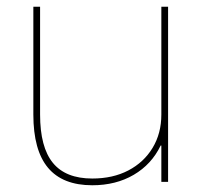

<svg xmlns="http://www.w3.org/2000/svg" viewBox="-20 -540 618 570"><path d="M254 10Q166 10 122.5 -42Q79 -94 79 -200V-520H99V-200Q99 -103 137 -56.5Q175 -10 254 -10Q315 -10 361 -34Q407 -58 433 -101Q459 -144 459 -200V-520H479V0H459V-108H457Q430 -52 377 -21Q324 10 254 10Z"/></svg>

Font: M PLUS 1 Thin
Style: Regular
Weight: 100
Designer: Coji Morishita
Foundry: UNDERFOREST DESIGN
Version: Version 1.001